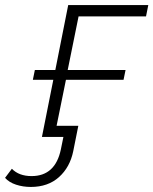

<svg xmlns="http://www.w3.org/2000/svg" viewBox="-93 -542 607 760"><path d="M73 0 118 -226H37L45 -265H126L177 -522H494L485 -477H218L175 -265H404L396 -226H168L131 -44H217L197 56Q184 120 140.5 159Q97 198 29 198Q-2 198 -29.5 189Q-57 180 -73 162L-46 126Q-18 155 32 155Q126 155 148 49L158 0Z"/></svg>

Font: Montserrat Light
Style: Italic
Weight: 300
Italic angle: -11.3°
Designer: Julieta Ulanovsky
Foundry: Julieta Ulanovsky
Version: Version 9.000; ttfautohint (v1.8.4.7-5d5b)